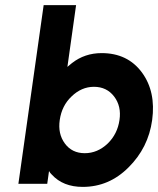

<svg xmlns="http://www.w3.org/2000/svg" viewBox="-20 -720 619 752"><path d="M348 -380Q398 -380 427 -342Q456 -304 448 -250Q440 -195 402 -158Q362 -120 312 -120Q262 -120 234 -158Q220 -177 215 -200Q210 -223 214 -250Q218 -278 229.5 -301Q241 -324 260 -342Q299 -380 348 -380ZM378 -512Q312 -512 262 -473Q258 -470 253.5 -466Q249 -462 244 -458L278 -700H151L52 0H165L172 -50Q174 -46 177 -42.5Q180 -39 183 -36Q227 12 304 12Q407 12 483 -64Q561 -141 576 -250Q591 -361 536 -436Q480 -512 378 -512Z"/></svg>

Font: Unageo
Style: Bold-Italic
Weight: 700
Designer: Richard Sepsi
Foundry: Richard Sepsi
Version: Version 2.000